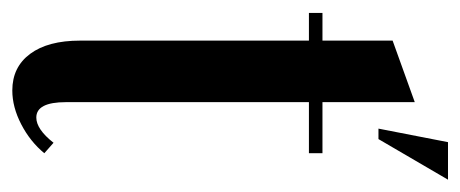

<svg xmlns="http://www.w3.org/2000/svg" viewBox="-238 -501 748 312"><g transform="rotate(90 136.0 -345.0)"><path d="M189 -586 211 -699H272L206 -586ZM127 9Q89 9 67.5 -20Q46 -49 46 -101V-473H1V-495H46V-609L146 -645V-495H229V-473H146V-78Q146 -30 171 -30Q190 -30 212 -58L229 -43Q210 -20 182 -5.5Q154 9 127 9Z"/></g></svg>

Font: Moniqa Extra Bold Narrow Heading
Style: Regular
Weight: 800
Width: 4
Designer: Rajesh Rajput
Foundry: Rajesh Rajput
Version: Version 1.000;December 15, 2022;FontCreator 14.0.0.2794 32-b